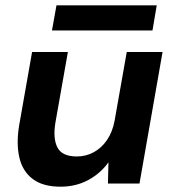

<svg xmlns="http://www.w3.org/2000/svg" viewBox="-20 -692 655 724"><path d="M208 12Q142 12 103.5 -17Q65 -46 53 -98Q41 -150 52 -218L101 -496H236L189 -230Q179 -170 196.5 -136Q214 -102 270 -102Q304 -102 333.5 -118Q363 -134 383.5 -164Q404 -194 412 -236L458 -496H593L506 0H387L389 -80Q359 -38 312.5 -13Q266 12 208 12ZM176 -577 193 -672H571L555 -577Z"/></svg>

Font: DM Sans 24pt
Style: Bold Italic
Weight: 700
Italic angle: -10°
Designer: Colophon Foundry, Jonny Pinhorn
Foundry: Colophon Foundry
Version: Version 4.004;gftools[0.9.30]